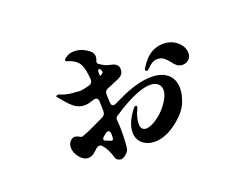

<svg xmlns="http://www.w3.org/2000/svg" viewBox="-93 -713 1185 927"><g transform="rotate(-20 500.0 -249.0)"><path d="M773 -188Q773 -159 757.5 -120Q742 -81 700 -46Q633 11 572 11Q534 11 509 -10.5Q484 -32 484 -68Q484 -116 528 -173Q536 -184 541 -184Q543 -184 545.5 -182.5Q548 -181 548 -179Q548 -173 542 -161Q536 -150 531 -131.5Q526 -113 526 -97Q526 -63 554 -63Q569 -63 591.5 -75Q614 -87 637 -108Q661 -131 678 -159Q695 -187 695 -210Q695 -231 680.5 -243Q666 -255 642 -255Q593 -255 511 -210Q481 -194 447 -171Q434 -164 434 -153Q434 -145 435 -140Q437 -121 437 -97Q437 -59 435 -30.5Q433 -2 429 5Q421 19 409 27Q397 35 388 35Q380 35 371.5 29.5Q363 24 360 11Q347 -32 325 -56Q318 -63 310 -63Q304 -63 296 -57Q293 -55 283 -45Q273 -35 263 -30Q253 -25 243 -25Q219 -25 199 -49.5Q179 -74 179 -101Q179 -120 190 -132Q201 -144 214 -144Q222 -144 229 -140L243 -133Q244 -132 246 -132Q260 -132 367 -184L371 -186Q387 -195 387 -211Q386 -229 386 -264Q385 -275 379 -279.5Q373 -284 362 -281L331 -272Q321 -270 316 -270Q285 -270 262.5 -286.5Q240 -303 212 -339Q199 -353 197 -357Q202 -363 208 -363Q210 -363 220 -359Q248 -347 288 -345Q292 -345 298 -344Q304 -343 312 -343Q330 -343 365 -353Q382 -359 382 -377Q378 -439 361 -464Q352 -477 336.5 -486Q321 -495 306 -499Q302 -500 299.5 -501.5Q297 -503 297 -506Q297 -510 301 -514Q305 -518 316 -524Q331 -533 353 -533Q375 -533 396 -523.5Q417 -514 430 -502Q443 -490 443 -473Q443 -463 437 -449V-445Q437 -439 442 -436L449 -431Q463 -422 472.5 -418Q482 -414 497 -411Q535 -404 535 -375Q535 -360 528 -350.5Q521 -341 506 -334Q486 -325 446 -309Q429 -303 429 -285Q430 -272 430 -252Q430 -245 431 -242Q431 -223 445 -223Q449 -223 455 -226L513 -253Q596 -289 660 -289Q712 -289 742.5 -263.5Q773 -238 773 -188ZM437 -411Q434 -411 431.5 -407.5Q429 -404 429 -399Q429 -391 429 -385.5Q429 -380 430 -378L432 -379Q433 -380 438 -382Q443 -384 445.5 -387Q448 -390 448 -393Q448 -399 442 -408Q441 -411 437 -411ZM869 -336Q869 -316 855.5 -304Q842 -292 824 -292Q803 -292 788 -308Q781 -315 775 -324Q760 -342 748 -351Q736 -360 715 -360Q691 -360 664 -331Q657 -324 652 -324Q644 -324 644 -332Q644 -335 648 -341Q674 -383 703.5 -401.5Q733 -420 767 -420Q811 -420 840 -394.5Q869 -369 869 -336ZM386 -94V-96Q386 -104 382.5 -109Q379 -114 374 -114Q367 -114 361 -108Q355 -104 352 -101Q340 -92 340 -84Q340 -79 347 -76Q345 -77 365 -69Q374 -65 377 -65Q384 -65 385 -74Q386 -78 386 -94Z"/></g></svg>

Font: Shippori Mincho B1
Style: Bold
Weight: 700
Designer: FONTDASU
Foundry: FONTDASU / Google Inc. / but / Adobe
Version: Version 3.110; ttfautohint (v1.8.3)